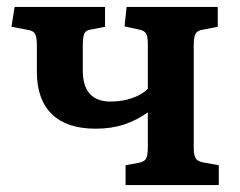

<svg xmlns="http://www.w3.org/2000/svg" viewBox="-20 -532 690 552"><path d="M341 0V-57L379 -64Q395 -67 400 -76Q405 -85 405 -110V-209Q373 -186 336.5 -174Q300 -162 255 -162Q172 -162 129 -204Q86 -246 86 -325V-401Q86 -426 80.5 -435Q75 -444 60 -446L13 -455L22 -512H282V-455L241 -447Q227 -445 222.5 -435.5Q218 -426 218 -401V-330Q218 -285 238 -262.5Q258 -240 298 -240Q331 -240 360 -250Q389 -260 405 -277V-405Q405 -427 400 -435.5Q395 -444 380 -447L338 -456L344 -512H606V-455L565 -447Q548 -445 542.5 -435.5Q537 -426 537 -402V-107Q537 -86 542.5 -77Q548 -68 564 -65L609 -57V0Z"/></svg>

Font: Literata 18pt SemiBold
Style: Regular
Weight: 600
Designer: Latin by Veronika Burian and Jose Scaglione. Greek by Irene Vlachou. Cyrillic by Vera Evstafieva.
Foundry: TypeTogether
Version: Version 3.103;gftools[0.9.29]